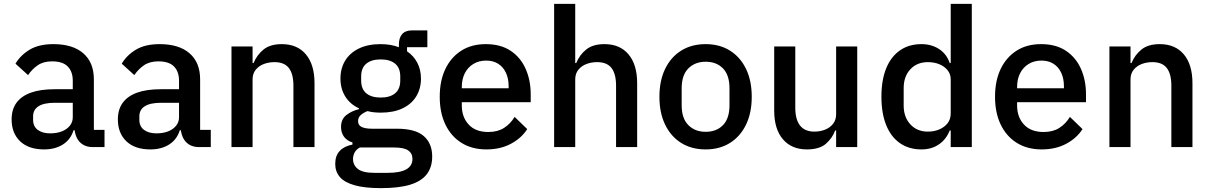

<svg xmlns="http://www.w3.org/2000/svg" viewBox="-20 -760 6254 992"><path d="M520 0H459Q429 0 407.5 -13.5Q386 -27 375 -52Q364 -77 364 -111V-120L395 -87H360Q345 -39 305 -13.5Q265 12 208 12Q128 12 84 -30Q40 -72 40 -143Q40 -195 65.5 -229.5Q91 -264 140 -281.5Q189 -299 262 -299H356V-343Q356 -390 330 -416.5Q304 -443 249 -443Q204 -443 174.5 -422.5Q145 -402 125 -372L60 -431Q86 -475 133.5 -503.5Q181 -532 256 -532Q356 -532 410.5 -484.5Q465 -437 465 -350V-89H520ZM356 -229H264Q207 -229 179 -211Q151 -193 151 -159V-141Q151 -107 175 -89Q199 -71 239 -71Q273 -71 299 -81Q325 -91 340.5 -110Q356 -129 356 -154Z M1069 0H1008Q978 0 956.5 -13.5Q935 -27 924 -52Q913 -77 913 -111V-120L944 -87H909Q894 -39 854 -13.5Q814 12 757 12Q677 12 633 -30Q589 -72 589 -143Q589 -195 614.5 -229.5Q640 -264 689 -281.5Q738 -299 811 -299H905V-343Q905 -390 879 -416.5Q853 -443 798 -443Q753 -443 723.5 -422.5Q694 -402 674 -372L609 -431Q635 -475 682.5 -503.5Q730 -532 805 -532Q905 -532 959.5 -484.5Q1014 -437 1014 -350V-89H1069ZM905 -229H813Q756 -229 728 -211Q700 -193 700 -159V-141Q700 -107 724 -89Q748 -71 788 -71Q822 -71 848 -81Q874 -91 889.5 -110Q905 -129 905 -154Z M1285 0H1176V-520H1285V-434H1290Q1307 -476 1341.5 -504Q1376 -532 1436 -532Q1516 -532 1560.5 -479Q1605 -426 1605 -330V0H1496V-317Q1496 -378 1472.5 -408.5Q1449 -439 1398 -439Q1369 -439 1343.5 -429.5Q1318 -420 1301.5 -400Q1285 -380 1285 -350Z M2213 49Q2213 103 2185.5 139.5Q2158 176 2100 194Q2042 212 1948 212Q1864 212 1811.5 197Q1759 182 1735.5 154Q1712 126 1712 87Q1712 44 1735.5 19.5Q1759 -5 1801 -13V-24Q1772 -33 1757 -54Q1742 -75 1742 -104Q1742 -144 1769.5 -165.5Q1797 -187 1835 -196V-200Q1788 -222 1763.5 -262Q1739 -302 1739 -354Q1739 -407 1763.5 -447Q1788 -487 1834.5 -509.5Q1881 -532 1946 -532Q1973 -532 1996.5 -528Q2020 -524 2041 -516V-530Q2041 -565 2058 -584Q2075 -603 2109 -603H2188V-516H2083V-495Q2118 -471 2136.5 -435Q2155 -399 2155 -354Q2155 -302 2130.5 -262Q2106 -222 2059.5 -200Q2013 -178 1947 -178Q1928 -178 1910.5 -180Q1893 -182 1879 -186Q1860 -179 1845 -166.5Q1830 -154 1830 -134Q1830 -113 1848.5 -104Q1867 -95 1902 -95H2030Q2126 -95 2169.5 -57Q2213 -19 2213 49ZM2111 61Q2111 33 2089.5 17.5Q2068 2 2015 2H1839Q1821 12 1812.5 27.5Q1804 43 1804 62Q1804 93 1829 113Q1854 133 1915 133H1983Q2047 133 2079 115Q2111 97 2111 61ZM1947 -256Q1995 -256 2021.5 -278Q2048 -300 2048 -344V-365Q2048 -409 2021.5 -431Q1995 -453 1947 -453Q1899 -453 1872.5 -431Q1846 -409 1846 -365V-344Q1846 -300 1872.5 -278Q1899 -256 1947 -256Z M2493 12Q2419 12 2365 -21.5Q2311 -55 2281.5 -116Q2252 -177 2252 -260Q2252 -343 2281 -403.5Q2310 -464 2363 -498Q2416 -532 2490 -532Q2567 -532 2618.5 -497.5Q2670 -463 2696 -404Q2722 -345 2722 -273V-232H2366V-215Q2366 -155 2401.5 -116.5Q2437 -78 2503 -78Q2551 -78 2584 -99Q2617 -120 2639 -156L2704 -93Q2674 -46 2619.5 -17Q2565 12 2493 12ZM2492 -447Q2454 -447 2425.5 -429.5Q2397 -412 2381.5 -381.5Q2366 -351 2366 -311V-304H2608V-314Q2608 -354 2594 -384Q2580 -414 2554 -430.5Q2528 -447 2492 -447Z M2843 0V-740H2952V-434H2957Q2974 -476 3008.5 -504Q3043 -532 3103 -532Q3183 -532 3227.5 -479Q3272 -426 3272 -330V0H3163V-317Q3163 -378 3139.5 -408.5Q3116 -439 3065 -439Q3036 -439 3010.5 -429.5Q2985 -420 2968.5 -400Q2952 -380 2952 -350V0Z M3626 12Q3553 12 3499.5 -21.5Q3446 -55 3416.5 -116Q3387 -177 3387 -260Q3387 -343 3416.5 -404Q3446 -465 3499.5 -498.5Q3553 -532 3626 -532Q3698 -532 3751.5 -498.5Q3805 -465 3834.5 -404Q3864 -343 3864 -260Q3864 -177 3834.5 -116Q3805 -55 3751.5 -21.5Q3698 12 3626 12ZM3626 -79Q3682 -79 3715.5 -113.5Q3749 -148 3749 -216V-304Q3749 -372 3715.5 -406.5Q3682 -441 3626 -441Q3571 -441 3536.5 -406.5Q3502 -372 3502 -304V-216Q3502 -148 3536.5 -113.5Q3571 -79 3626 -79Z M4300 0V-86H4295Q4281 -47 4247.5 -17.5Q4214 12 4149 12Q4070 12 4025 -40.5Q3980 -93 3980 -189V-520H4089V-203Q4089 -143 4113.5 -111.5Q4138 -80 4188 -80Q4217 -80 4242.5 -90Q4268 -100 4284 -120Q4300 -140 4300 -170V-520H4409V0Z M4892 0V-86H4887Q4869 -40 4831 -14Q4793 12 4741 12Q4676 12 4629.5 -20.5Q4583 -53 4558.5 -114Q4534 -175 4534 -260Q4534 -346 4558.5 -406.5Q4583 -467 4629.5 -499.5Q4676 -532 4741 -532Q4793 -532 4832 -506.5Q4871 -481 4887 -434H4892V-740H5001V0ZM4774 -80Q4807 -80 4833.5 -91.5Q4860 -103 4876 -123.5Q4892 -144 4892 -174V-350Q4892 -377 4876 -397Q4860 -417 4833.5 -428Q4807 -439 4774 -439Q4718 -439 4683.5 -402Q4649 -365 4649 -305V-215Q4649 -155 4683.5 -117.5Q4718 -80 4774 -80Z M5362 12Q5288 12 5234 -21.5Q5180 -55 5150.5 -116Q5121 -177 5121 -260Q5121 -343 5150 -403.5Q5179 -464 5232 -498Q5285 -532 5359 -532Q5436 -532 5487.5 -497.5Q5539 -463 5565 -404Q5591 -345 5591 -273V-232H5235V-215Q5235 -155 5270.5 -116.5Q5306 -78 5372 -78Q5420 -78 5453 -99Q5486 -120 5508 -156L5573 -93Q5543 -46 5488.5 -17Q5434 12 5362 12ZM5361 -447Q5323 -447 5294.5 -429.5Q5266 -412 5250.5 -381.5Q5235 -351 5235 -311V-304H5477V-314Q5477 -354 5463 -384Q5449 -414 5423 -430.5Q5397 -447 5361 -447Z M5821 0H5712V-520H5821V-434H5826Q5843 -476 5877.5 -504Q5912 -532 5972 -532Q6052 -532 6096.5 -479Q6141 -426 6141 -330V0H6032V-317Q6032 -378 6008.5 -408.5Q5985 -439 5934 -439Q5905 -439 5879.5 -429.5Q5854 -420 5837.5 -400Q5821 -380 5821 -350Z"/></svg>

Font: IBM Plex Sans Medium
Style: Regular
Weight: 500
Designer: Mike Abbink, Paul van der Laan, Pieter van Rosmalen
Foundry: Bold Monday
Version: Version 3.201